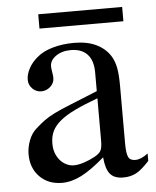

<svg xmlns="http://www.w3.org/2000/svg" viewBox="-49 -678 593 730"><g transform="rotate(-5 247.5 -313.0)"><path d="M444.3 -635.7V-581.1H124V-635.7ZM410.2 -117.2Q410.2 -80.1 417 -65.9Q423.8 -51.8 443.4 -51.8Q465.8 -51.8 492.2 -72.3V-43.9Q463.9 -12.7 442.4 -1Q420.9 10.7 392.6 10.7Q358.4 10.7 342.3 -8.3Q326.2 -27.3 322.3 -72.3Q271.5 -28.3 233.4 -8.8Q195.3 10.7 159.2 10.7Q106.4 10.7 73.7 -22.5Q41 -55.7 41 -108.4Q41 -134.8 51.3 -161.6Q61.5 -188.5 81.1 -205.1Q98.6 -220.7 113.8 -231.9Q128.9 -243.2 153.3 -255.4Q177.7 -267.6 216.8 -283.2Q255.9 -298.8 320.3 -325.2V-396.5Q320.3 -442.4 298.3 -465.8Q276.4 -489.3 235.4 -489.3Q201.2 -489.3 178.2 -473.1Q155.3 -457 155.3 -434.6Q155.3 -425.8 157.7 -412.1Q160.2 -398.4 160.2 -389.6Q160.2 -370.1 145 -356.4Q129.9 -342.8 110.4 -342.8Q90.8 -342.8 76.7 -356.9Q62.5 -371.1 62.5 -390.6Q62.5 -412.1 74.7 -434.6Q86.9 -457 108.4 -474.6Q130.9 -494.1 168.5 -504.9Q206.1 -515.6 250 -515.6Q300.8 -515.6 335.4 -498.5Q370.1 -481.4 388.7 -451.2Q400.4 -431.6 405.3 -405.8Q410.2 -379.9 410.2 -335.9ZM320.3 -297.9Q269.5 -279.3 233.9 -262.2Q198.2 -245.1 176.3 -227.1Q154.3 -209 144.5 -188.5Q134.8 -168 134.8 -143.6V-138.7Q134.8 -121.1 140.6 -105Q146.5 -88.9 156.7 -77.1Q167 -65.4 180.7 -58.6Q194.3 -51.8 209 -51.8Q226.6 -51.8 248.5 -59.1Q270.5 -66.4 290 -77.1Q309.6 -87.9 314.9 -99.6Q320.3 -111.3 320.3 -136.7Z"/></g></svg>

Font: Jomolhari
Style: Regular
Weight: 400
Designer: Christopher J. Fynn
Foundry: Christopher  J.  Fynn (Karma Drubgy¸ Tenzin).
Version: Version 1.000